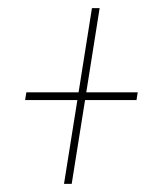

<svg xmlns="http://www.w3.org/2000/svg" viewBox="-20 -526 397 474"><path d="M138 -72 171 -279H42L45 -298H174L207 -506H226L193 -298H320L317 -279H190L157 -72Z"/></svg>

Font: Georama Condensed Thin
Style: Italic
Weight: 100
Width: 3
Italic angle: -9°
Designer: Jean-Baptiste Levee
Foundry: Production Type
Version: Version 1.000